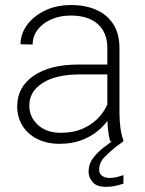

<svg xmlns="http://www.w3.org/2000/svg" viewBox="-20 -558 573 758"><path d="M403.8 -368.7Q403.8 -428.7 366.5 -462.6Q329.1 -496.6 259.3 -496.6Q216.3 -496.6 182.1 -481.4Q147.9 -466.3 128.4 -440.4Q108.9 -414.6 108.9 -382.3L61 -383.3Q61 -423.3 86.4 -458.7Q111.8 -494.1 157 -516.1Q202.1 -538.1 261.2 -538.1Q316.9 -538.1 359.9 -519.3Q402.8 -500.5 427.2 -462.6Q451.7 -424.8 451.7 -367.7V-109.4Q451.7 -81.5 455.6 -52.5Q459.5 -23.4 466.8 -5.4V0H415Q409.7 -18.1 406.7 -44.7Q403.8 -71.3 403.8 -96.2ZM416.5 -264.2H295.4Q201.7 -264.2 148.7 -230.7Q95.7 -197.3 95.7 -141.1Q95.7 -96.2 129.6 -64.9Q163.6 -33.7 220.2 -33.7Q271 -33.7 310.3 -51.8Q349.6 -69.8 375.5 -100.6Q401.4 -131.3 412.6 -169.4L433.1 -138.7Q425.8 -113.8 408.7 -87.6Q391.6 -61.5 364.3 -39.6Q336.9 -17.6 299.8 -3.9Q262.7 9.8 215.8 9.8Q165 9.8 127.2 -9.3Q89.4 -28.3 68.6 -62Q47.9 -95.7 47.9 -138.2Q47.9 -213.9 112.3 -258.5Q176.8 -303.2 289.6 -303.2H416.5ZM399.4 179.7Q360.8 179.7 345.2 160.4Q329.6 141.1 329.6 120.6Q329.6 89.8 347.9 65.7Q366.2 41.5 392.3 22Q418.5 2.4 441.9 -15.1L466.8 0Q460 5.4 452.9 10.5Q445.8 15.6 439 20.5Q413.1 41 392.3 62.5Q371.6 84 371.6 112.3Q371.6 127.4 382.8 136Q394 144.5 413.1 144.5Q426.3 144.5 439.5 141.4Q452.6 138.2 467.3 133.3V167Q451.2 172.4 434.3 176Q417.5 179.7 399.4 179.7Z"/></svg>

Font: Heebo ExtraLight
Style: Regular
Weight: 250
Designer: Oded Ezer
Foundry: Ezer Type House
Version: Version 3.100